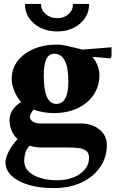

<svg xmlns="http://www.w3.org/2000/svg" viewBox="-20 -745 598 983"><path d="M256 218Q182 218 126.5 201.5Q71 185 39.5 155Q8 125 8 86Q8 65 23.5 33Q39 1 70 -33Q29 -71 29 -131Q29 -160 47 -186Q57 -199 69 -209Q81 -219 89 -222Q67 -246 53.5 -279Q40 -312 40 -342Q40 -393 70 -432.5Q100 -472 153 -494.5Q206 -517 275 -517Q288 -517 313 -512Q338 -507 363.5 -500.5Q389 -494 402 -491L551 -503V-456L545 -446L453 -454Q469 -436 479 -410.5Q489 -385 489 -361Q489 -304 459.5 -260Q430 -216 377.5 -191Q325 -166 255 -166Q228 -166 199.5 -171Q171 -176 151 -185L152 -184Q146 -177 139.5 -166.5Q133 -156 133 -149Q133 -132 148 -122.5Q163 -113 186 -113H392Q451 -113 489 -82Q527 -51 527 -4Q527 61 492.5 111Q458 161 397 189.5Q336 218 256 218ZM268 -213Q330 -213 330 -328Q330 -470 257 -470Q204 -470 204 -358Q204 -213 268 -213ZM272 178Q318 178 355 163.5Q392 149 414 123Q436 97 436 63Q436 38 421 27Q406 16 381.5 13Q357 10 326 10H186Q174 10 159.5 7.5Q145 5 132 1Q114 19 109 39.5Q104 60 104 78Q104 112 128.5 134.5Q153 157 191.5 167.5Q230 178 272 178ZM273 -584Q225 -584 187.5 -602.5Q150 -621 128.5 -653Q107 -685 108 -725H190Q190 -694 214 -673Q238 -652 273 -652Q308 -652 331.5 -673Q355 -694 353 -725H436Q437 -685 415.5 -653Q394 -621 357 -602.5Q320 -584 273 -584Z"/></svg>

Font: Wittgenstein Extrabold
Style: Regular
Weight: 800
Designer: Jörg Drees
Foundry: Jörg Drees
Version: Version 1.303; ttfautohint (v1.8.4.7-5d5b)